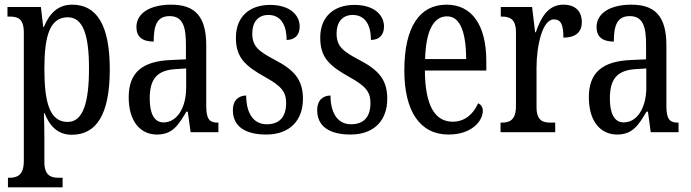

<svg xmlns="http://www.w3.org/2000/svg" viewBox="-20 -566 2957 822"><path d="M14 236H248V195H231C200 195 170 187 170 128V33C170 -13 169 -52 168 -81H171C193 -25 229 11 287 11C393 11 450 -76 450 -269C450 -461 393 -546 289 -546C227 -546 191 -507 168 -451H165L155 -536H12V-495H22C56 -495 82 -486 82 -427V123C82 186 52 195 20 195H14ZM270 -44C192 -44 170 -128 170 -272C170 -409 192 -492 270 -492C336 -492 361 -416 361 -273C361 -128 336 -44 270 -44Z M652 10C719 10 744 -31 778 -88H784L796 0H915V-41H912C876 -41 863 -57 863 -113V-372C863 -499 812 -546 713 -546C623 -546 564 -510 564 -450C564 -409 589 -388 638 -388C638 -453 650 -497 706 -497C765 -497 776 -448 776 -373V-312L711 -309C590 -304 531 -256 531 -150C531 -41 585 10 652 10ZM680 -42C639 -42 621 -82 621 -144C621 -223 648 -265 731 -270L777 -273V-191C777 -106 739 -42 680 -42Z M1120 10C1219 10 1277 -49 1277 -143C1277 -227 1237 -268 1156 -310C1086 -347 1060 -368 1060 -423C1060 -470 1084 -502 1129 -502C1178 -502 1207 -465 1207 -395C1243 -395 1263 -417 1263 -452C1263 -502 1221 -545 1136 -545C1049 -545 990 -495 990 -405C990 -321 1027 -285 1117 -235C1183 -198 1205 -174 1205 -125C1205 -67 1178 -34 1122 -34C1062 -34 1034 -86 1034 -157C1005 -157 977 -140 977 -94C977 -24 1031 10 1120 10Z M1481 10C1580 10 1638 -49 1638 -143C1638 -227 1598 -268 1517 -310C1447 -347 1421 -368 1421 -423C1421 -470 1445 -502 1490 -502C1539 -502 1568 -465 1568 -395C1604 -395 1624 -417 1624 -452C1624 -502 1582 -545 1497 -545C1410 -545 1351 -495 1351 -405C1351 -321 1388 -285 1478 -235C1544 -198 1566 -174 1566 -125C1566 -67 1539 -34 1483 -34C1423 -34 1395 -86 1395 -157C1366 -157 1338 -140 1338 -94C1338 -24 1392 10 1481 10Z M1900 10C2002 10 2047 -50 2047 -91C2047 -109 2038 -119 2027 -124C2008 -81 1973 -45 1918 -45C1842 -45 1800 -114 1799 -264H2062V-304C2062 -462 1998 -546 1892 -546C1777 -546 1711 -452 1711 -264C1711 -90 1778 10 1900 10ZM1976 -313H1800C1803 -430 1834 -496 1894 -496C1953 -496 1975 -422 1976 -313Z M2123 0H2357V-41H2338C2304 -41 2277 -49 2277 -108V-276C2277 -370 2302 -483 2351 -483C2382 -483 2392 -460 2392 -405C2447 -405 2471 -431 2471 -471C2471 -516 2445 -546 2392 -546C2327 -546 2296 -492 2274 -428H2271L2258 -536H2124V-495H2127C2162 -495 2189 -486 2189 -427V-113C2189 -50 2161 -41 2126 -41H2123Z M2622 10C2689 10 2714 -31 2748 -88H2754L2766 0H2885V-41H2882C2846 -41 2833 -57 2833 -113V-372C2833 -499 2782 -546 2683 -546C2593 -546 2534 -510 2534 -450C2534 -409 2559 -388 2608 -388C2608 -453 2620 -497 2676 -497C2735 -497 2746 -448 2746 -373V-312L2681 -309C2560 -304 2501 -256 2501 -150C2501 -41 2555 10 2622 10ZM2650 -42C2609 -42 2591 -82 2591 -144C2591 -223 2618 -265 2701 -270L2747 -273V-191C2747 -106 2709 -42 2650 -42Z"/></svg>

Font: Noto Serif Sinhala ExtraCondensed
Style: Regular
Weight: 400
Width: 2
Designer: Jelle Bosma - Monotype Design Team
Foundry: Monotype Imaging Inc.
Version: Version 2.007